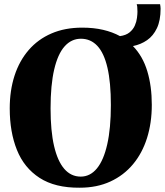

<svg xmlns="http://www.w3.org/2000/svg" viewBox="-20 -885 787 917"><path d="M361 11.5Q243 12.5 169 -35.5Q95 -83.5 60.8 -169Q26.5 -254.5 26.5 -367Q26.5 -453 49.5 -523.8Q72.5 -594.5 117 -646Q161.5 -697.5 225.8 -725.2Q290 -753 372.5 -753Q427.5 -753 472.5 -742.5Q517.5 -732 553 -712.5Q582 -716.5 599 -730.5Q616 -744.5 624 -763Q632 -781.5 634.2 -799.5Q636.5 -817.5 636.5 -829Q636.5 -846 635.5 -853.2Q634.5 -860.5 633 -865H744.5Q745.5 -860 746.2 -854.5Q747 -849 747 -843.5Q747 -787.5 729.5 -750.5Q712 -713.5 682.2 -693Q652.5 -672.5 615 -665Q662 -616.5 683.5 -545Q705 -473.5 705 -384.5Q705 -298 682.2 -225.8Q659.5 -153.5 615.2 -100.5Q571 -47.5 507 -18Q443 11.5 361 11.5ZM365.5 -41.5Q410.5 -41.5 442.8 -80.5Q475 -119.5 492.2 -195.8Q509.5 -272 509.5 -383.5Q509.5 -491.5 493.2 -561.5Q477 -631.5 445 -665.8Q413 -700 366.5 -700Q321 -700 288.5 -663.5Q256 -627 238.8 -553Q221.5 -479 221.5 -367Q221.5 -260 238.2 -187.8Q255 -115.5 287 -78.5Q319 -41.5 365.5 -41.5Z"/></svg>

Font: Merriweather 60pt Black
Style: Regular
Weight: 900
Version: Version 2.100